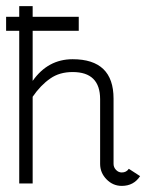

<svg xmlns="http://www.w3.org/2000/svg" viewBox="-20 -603 514 629"><path d="M352 -66Q352 -55 360 -46.5Q368 -38 379 -38Q394 -38 402 -50L439 -26Q418 6 379 6Q350 6 329 -15.5Q308 -37 308 -66V-278Q308 -367 218 -367Q175 -367 145 -346Q113 -324 87 -286V-2H43V-502H0V-548H43V-583H87V-548H238V-502H87V-338Q137 -409 218 -409Q352 -409 352 -280Z"/></svg>

Font: Bhavuka
Style: Regular
Weight: 400
Version: 2.94.0; ttfautohint (v1.2) -l 7 -r 28 -G 50 -x 13 -D deva -f